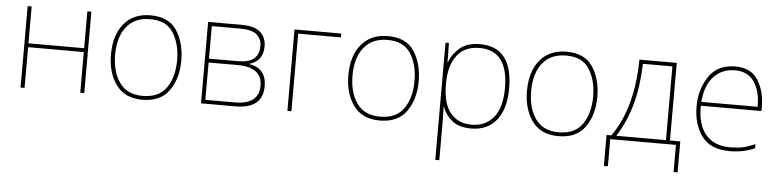

<svg xmlns="http://www.w3.org/2000/svg" viewBox="-46 -773 5024 1240"><g transform="rotate(5 2466.0 -153.0)"><path d="M117 -528V-289H478V-528H504V0H478V-264H117V0H91V-528Z M1110 -264Q1110 -379 1058 -458.5Q1006 -538 887 -538Q777 -538 715.5 -464Q654 -390 654 -264Q654 -146 710.5 -68Q767 10 881 10Q999 10 1054.5 -69Q1110 -148 1110 -264ZM681 -264Q681 -381 734.5 -447Q788 -513 887 -513Q993 -513 1038 -440.5Q1083 -368 1083 -264Q1083 -155 1034.5 -85Q986 -15 881 -15Q780 -15 730.5 -84.5Q681 -154 681 -264Z M1638 -402Q1638 -457 1601.5 -492.5Q1565 -528 1476 -528H1261V0H1485Q1661 0 1661 -147Q1661 -261 1550 -280V-282Q1590 -292 1614 -322Q1638 -352 1638 -402ZM1611 -402Q1611 -348 1578.5 -320Q1546 -292 1473 -292H1287V-503H1472Q1548 -503 1579.5 -475Q1611 -447 1611 -402ZM1634 -147Q1634 -25 1477 -25H1287V-267H1473Q1634 -267 1634 -147Z M2124 -528V-503H1847V0H1821V-528Z M2649 -264Q2649 -379 2597 -458.5Q2545 -538 2426 -538Q2316 -538 2254.5 -464Q2193 -390 2193 -264Q2193 -146 2249.5 -68Q2306 10 2420 10Q2538 10 2593.5 -69Q2649 -148 2649 -264ZM2220 -264Q2220 -381 2273.5 -447Q2327 -513 2426 -513Q2532 -513 2577 -440.5Q2622 -368 2622 -264Q2622 -155 2573.5 -85Q2525 -15 2420 -15Q2319 -15 2269.5 -84.5Q2220 -154 2220 -264Z M3022 -513Q3208 -513 3208 -269Q3208 -143 3156 -79Q3104 -15 3012 -15Q2927 -15 2876.5 -74.5Q2826 -134 2826 -262V-265Q2826 -382 2876 -447.5Q2926 -513 3022 -513ZM3022 -538Q2939 -538 2891 -496Q2843 -454 2826 -402H2824L2822 -528H2800V232H2826V15Q2826 -16 2825.5 -49Q2825 -82 2824 -116H2826Q2843 -64 2888 -27Q2933 10 3012 10Q3118 10 3176.5 -63Q3235 -136 3235 -269Q3235 -538 3022 -538Z M3807 -264Q3807 -379 3755 -458.5Q3703 -538 3584 -538Q3474 -538 3412.5 -464Q3351 -390 3351 -264Q3351 -146 3407.5 -68Q3464 10 3578 10Q3696 10 3751.5 -69Q3807 -148 3807 -264ZM3378 -264Q3378 -381 3431.5 -447Q3485 -513 3584 -513Q3690 -513 3735 -440.5Q3780 -368 3780 -264Q3780 -155 3731.5 -85Q3683 -15 3578 -15Q3477 -15 3427.5 -84.5Q3378 -154 3378 -264Z M4273 -503V-25H3951Q4013 -122 4045 -237.5Q4077 -353 4082 -503ZM4299 -528H4057Q4053 -212 3919 -25H3888V176H3914V0H4340V176H4366V-25H4299Z M4679 -538Q4564 -538 4507.5 -454.5Q4451 -371 4451 -259Q4451 -143 4507.5 -66.5Q4564 10 4688 10Q4778 10 4851 -23V-50Q4804 -29 4770 -22Q4736 -15 4688 -15Q4585 -15 4530.5 -80Q4476 -145 4478 -266H4871V-291Q4871 -395 4825.5 -466.5Q4780 -538 4679 -538ZM4679 -513Q4763 -513 4804 -451.5Q4845 -390 4844 -291H4479Q4488 -400 4541.5 -456.5Q4595 -513 4679 -513Z"/></g></svg>

Font: Noto Sans UI Thin
Style: Regular
Weight: 250
Designer: Monotype Design Team
Foundry: Monotype Imaging Inc.
Version: Version 1.901